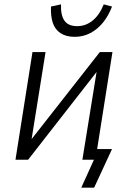

<svg xmlns="http://www.w3.org/2000/svg" viewBox="-20 -733 609 881"><path d="M353 128 411 0H360L367 -49H494L412 128ZM51 0 129 -494H189L123 -82H115L438 -494H496L418 0H358L425 -414H432L109 0ZM323 -564Q283 -564 257.5 -581Q232 -598 222 -629Q212 -660 214 -703L260 -713Q258 -664 275.5 -638.5Q293 -613 334 -613Q374 -613 405.5 -639Q437 -665 456 -713L494 -703Q478 -661 453 -630Q428 -599 395 -581.5Q362 -564 323 -564Z"/></svg>

Font: Nunito Sans 7pt Condensed Light
Style: Italic
Weight: 300
Width: 3
Italic angle: -9°
Designer: Vernon Adams
Foundry: Vernon Adams
Version: Version 3.101;gftools[0.9.27]